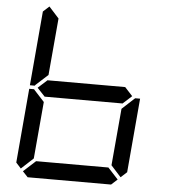

<svg xmlns="http://www.w3.org/2000/svg" viewBox="-62 -1010 939 1066"><g transform="rotate(5 408.0 -477.5)"><path d="M90 -45 62 -76 98 -490H125L129 -485L185 -424L157 -107ZM131 -515 127 -510H100L136 -924L170 -955L226 -893L198 -576ZM671 -499 620 -453V-454H188V-453L144 -500L196 -547V-546H628ZM684 -485 689 -489H716L680 -76L646 -45L590 -107L618 -424ZM631 -31 597 0H132L103 -31L171 -93H574Z"/></g></svg>

Font: DSEG7 Classic
Style: Italic
Weight: 400
Italic angle: -5°
Designer: Keshikan(Twitter:@keshinomi_88pro)
Version: Version 0.46